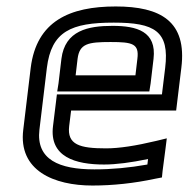

<svg xmlns="http://www.w3.org/2000/svg" viewBox="-20 -539 583 594"><path d="M338 -519C196 -519 93 -474 75 -329L52 -138C36 -11 147 35 266 35C329 35 395 28 460 14L481 10L483 -10L492 -79L496 -111L463 -103C400 -88 349 -80 308 -80C227 -80 187 -91 194 -149L200 -197H500H525L528 -222L541 -329C559 -473 477 -519 338 -519ZM332 -469C458 -469 505 -443 491 -329L481 -247H181H156L153 -222L144 -149C132 -53 214 -30 302 -30C339 -30 385 -36 438 -47L436 -30C380 -20 326 -15 272 -15C163 -15 91 -45 102 -138L125 -329C139 -442 200 -469 332 -469ZM322 -409C390 -409 411 -404 405 -357L399 -306H214L220 -357C226 -404 252 -409 322 -409ZM328 -459C253 -459 181 -445 170 -357L161 -281L157 -256H182H417H442L446 -281L455 -357C465 -442 403 -459 328 -459Z"/></svg>

Font: Gamestation Text Outline
Style: Italic
Weight: 400
Designer: Jonas Hecksher
Foundry: Jonas Hecksher, Playtypeª, e-types AS
Version: Version 1.003